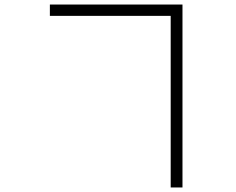

<svg xmlns="http://www.w3.org/2000/svg" viewBox="-20 -779 1040 847"><path d="M200 -709V-759H785V48H733V-709Z"/></svg>

Font: Noto Sans JP Thin Light
Style: Regular
Weight: 300
Version: Version 2.004-H2;hotconv 1.0.118;makeotfexe 2.5.65603